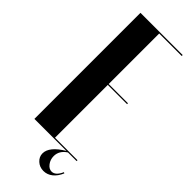

<svg xmlns="http://www.w3.org/2000/svg" viewBox="-275 -726 895 895"><g transform="rotate(45 172.5 -278.5)"><path d="M44.9 -699.2H323.2V-692.9H174.8V-359.9H301.8V-354H174.8V-5.9H323.2V0H266.1Q231 22.9 231 59.1Q231 82 244.4 99.6Q257.8 117.2 274.9 117.2Q300.8 117.2 317.9 78.1L323.2 81.1Q311 109.9 291 126Q271 142.1 246.1 142.1Q220.7 142.1 202.9 125.7Q185.1 109.4 185.1 86.9Q185.1 42.5 255.9 0H44.9Z"/></g></svg>

Font: Moniqa Black Display
Style: Regular
Weight: 900
Designer: Rajesh Rajput
Foundry: Rajesh Rajput
Version: Version 1.000